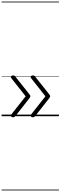

<svg xmlns="http://www.w3.org/2000/svg" viewBox="-20 -1468 765 2426"><path d="M145 14Q134 14 126.5 9Q119 4 118 -4.5Q117 -13 124 -23L304 -251L124 -479Q112 -494 120.5 -504.5Q129 -515 144 -515Q154 -515 161.5 -511Q169 -507 175 -499L345 -285Q355 -272 359.5 -265Q364 -258 364 -251Q364 -246 359.5 -238.5Q355 -231 345 -218L176 -3Q170 5 162.5 9.5Q155 14 145 14ZM395 14Q384 14 376.5 9Q369 4 368 -4.5Q367 -13 374 -23L554 -251L374 -479Q362 -494 370.5 -504.5Q379 -515 394 -515Q404 -515 411.5 -511Q419 -507 425 -499L595 -285Q605 -272 609.5 -265Q614 -258 614 -251Q614 -246 609.5 -238.5Q605 -231 595 -218L426 -3Q420 5 412.5 9.5Q405 14 395 14ZM0 928H725V938H0ZM0 -20H725V0H0ZM0 -505H725V-500H0ZM0 -1448H725V-1438H0Z"/></svg>

Font: Playwrite ID Guides
Style: Regular
Weight: 400
Designer: Veronika Burian, José Scaglione
Foundry: TypeTogether
Version: Version 1.003